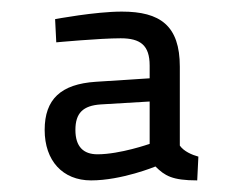

<svg xmlns="http://www.w3.org/2000/svg" viewBox="-20 -679 418 331"><path d="M238 -431C238 -431 187 -413 148 -413C124 -413 110 -426 110 -455C110 -484 123 -497 154 -499L238 -504ZM290 -564C290 -635 256 -659 190 -659C144 -659 75 -646 75 -646L77 -606C77 -606 152 -613 188 -613C222 -613 238 -601 238 -566V-544L145 -538C85 -534 57 -508 57 -455C57 -402 88 -368 137 -368C190 -368 248 -392 248 -392C264 -376 277 -368 320 -368L322 -409C311 -412 297 -418 290 -428V-564Z"/></svg>

Font: RazerF5 Light
Style: Regular
Weight: 300
Foundry: Razer Inc.
Version: Version 2